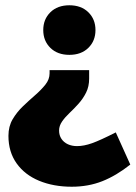

<svg xmlns="http://www.w3.org/2000/svg" viewBox="-20 -516 514 728"><path d="M252 192Q183 192 128.5 169.5Q74 147 43 103.5Q12 60 12 -1Q12 -37 28 -64Q44 -91 67 -113Q90 -135 113 -155Q136 -175 152 -195Q168 -215 168 -238V-250H318V-218Q318 -188 306.5 -165Q295 -142 278 -123Q261 -104 244 -88Q227 -72 215.5 -55.5Q204 -39 204 -21Q204 -3 213 10.5Q222 24 237.5 31Q253 38 272 38Q298 38 329 27Q360 16 419 -14L474 108Q421 150 368 171Q315 192 252 192ZM243 -308Q198 -308 171 -334.5Q144 -361 144 -402Q144 -443 171 -469.5Q198 -496 243 -496Q288 -496 315 -469.5Q342 -443 342 -402Q342 -361 315 -334.5Q288 -308 243 -308Z"/></svg>

Font: Gantari Black
Style: Regular
Weight: 900
Version: Version 1.000